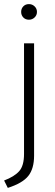

<svg xmlns="http://www.w3.org/2000/svg" viewBox="-33 -696 270 935"><path d="M108 -600Q91 -600 80.5 -611Q70 -622 70 -638Q70 -654 80.5 -665Q91 -676 108 -676Q124 -676 135.5 -665Q147 -654 147 -638Q147 -622 135.5 -611Q124 -600 108 -600ZM84 54V-485H133V62Q133 125 105 160.5Q77 196 5 219L-13 183Q37 164 60.5 137.5Q84 111 84 54Z"/></svg>

Font: Palanquin Thin
Style: Regular
Weight: 250
Designer: Pria Ravichandran
Version: Version 1.001